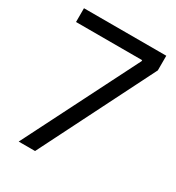

<svg xmlns="http://www.w3.org/2000/svg" viewBox="-175 -836 866 943"><g transform="rotate(30 258.0 -364.0)"><path d="M74.2 0 399.4 -643.6V-649.4H24.4V-727.5H491.2V-644.5L167 0Z"/></g></svg>

Font: Inter Tight
Style: Regular
Weight: 400
Designer: Rasmus Andersson
Foundry: rsms
Version: Version 3.002